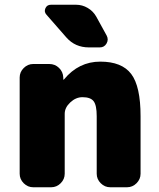

<svg xmlns="http://www.w3.org/2000/svg" viewBox="-20 -790 671 810"><path d="M573 -300V-57Q573 -34 556 -17Q539 0 516 0H445Q422 0 405 -17Q388 -34 388 -57V-300Q388 -346 375 -363Q362 -380 328 -380Q300 -380 276.5 -358Q253 -336 253 -310V-57Q253 -34 236 -17Q219 0 196 0H120Q97 0 80 -17Q63 -34 63 -57V-463Q63 -486 80 -503Q97 -520 120 -520H188Q212 -520 229 -503.5Q246 -487 247 -463V-455Q247 -454 248 -454Q250 -454 250 -455Q312 -530 403 -530Q494 -530 533.5 -478Q573 -426 573 -300ZM301 -770Q327 -770 350 -756.5Q373 -743 386 -720L430 -640Q439 -623 429.5 -606.5Q420 -590 401 -590H355Q297 -590 260 -632L176 -728Q165 -740 171.5 -755Q178 -770 195 -770Z"/></svg>

Font: Rounded Mplus 1c Black
Style: Regular
Weight: 900
Version: Version 1.059.20150529